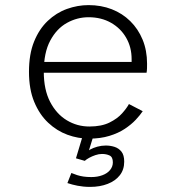

<svg xmlns="http://www.w3.org/2000/svg" viewBox="-20 -532 690 752"><path d="M328.5 11Q286 11 244.2 -4.2Q202.5 -19.5 168.5 -51.5Q134.5 -83.5 114 -133Q93.5 -182.5 93.5 -251Q93.5 -320 113.5 -369.2Q133.5 -418.5 167 -450.2Q200.5 -482 242.2 -497Q284 -512 327 -512Q376 -512 417.8 -495.8Q459.5 -479.5 490.2 -449.2Q521 -419 538.5 -376.8Q556 -334.5 556 -282.5Q556 -275 555.8 -264.8Q555.5 -254.5 554 -247H131.5V-289.5H495.5Q495.5 -293.5 495.5 -295.2Q495.5 -297 495.5 -300.5Q495.5 -347 474.2 -384Q453 -421 414.8 -442.8Q376.5 -464.5 327 -464.5Q282 -464.5 242 -442.2Q202 -420 176.8 -373Q151.5 -326 151.5 -251Q151.5 -181 176.2 -133.2Q201 -85.5 241.5 -61Q282 -36.5 330 -36.5Q377.5 -36.5 408.8 -52Q440 -67.5 458.2 -88Q476.5 -108.5 485 -124.5L539 -96.5Q529 -81.5 511.8 -63Q494.5 -44.5 469 -27.5Q443.5 -10.5 408.5 0.2Q373.5 11 328.5 11ZM333.5 200Q319 200 307 198.8Q295 197.5 284 195.5Q273 193.5 263.2 190.8Q253.5 188 244 185L259.5 145.5Q270.5 150 282 153.8Q293.5 157.5 307 159.5Q320.5 161.5 337.5 161.5Q362 161.5 381.2 154.2Q400.5 147 411.2 133.8Q422 120.5 422 104Q422 83 409.2 77Q396.5 71 379.5 71Q367 71 353.8 75.5Q340.5 80 329.5 86Q318.5 92 312 98L277.5 88L304 0H346L322 77.5L314.5 68.5Q320.5 60.5 332.8 53.8Q345 47 361.2 42.5Q377.5 38 394.5 38Q412 38 428.5 43.2Q445 48.5 455.8 62Q466.5 75.5 466.5 101Q466.5 132.5 449.2 154.5Q432 176.5 401.8 188.2Q371.5 200 333.5 200Z"/></svg>

Font: Trispace Thin ExtraLight
Style: Regular
Weight: 250
Version: Version 1.210